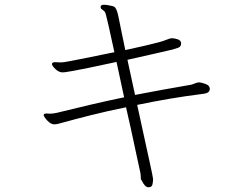

<svg xmlns="http://www.w3.org/2000/svg" viewBox="-20 -733 1040 809"><path d="M743 -549Q743 -536 730 -531.5Q717 -527 706 -524Q682 -518 630 -506.5Q578 -495 517 -481L549 -333Q607 -344 666 -355Q725 -366 785 -376Q793 -378 801 -381.5Q809 -385 818 -386Q827 -386 844 -380Q861 -374 863 -364Q863 -363 863.5 -362Q864 -361 864 -359Q864 -341 839 -338Q766 -329 695.5 -317Q625 -305 558 -291Q578 -200 590.5 -142Q603 -84 610.5 -50.5Q618 -17 621 -1.5Q624 14 624.5 18.5Q625 23 625 24Q625 31 622.5 43.5Q620 56 606 56Q597 56 590.5 48.5Q584 41 580 33Q576 25 574 23Q573 20 573 11.5Q573 3 571 -7Q562 -49 555.5 -78.5Q549 -108 543.5 -134.5Q538 -161 530.5 -195Q523 -229 511 -281Q432 -265 362.5 -247.5Q293 -230 239 -215Q220 -209 210 -209Q198 -209 187.5 -217.5Q177 -226 170.5 -235.5Q164 -245 164 -247Q164 -252 167 -253Q173 -255 174 -255Q178 -255 182 -254.5Q186 -254 192 -254Q204 -254 221 -258Q290 -275 360 -291.5Q430 -308 503 -323L471 -472Q397 -456 353 -447Q309 -438 286.5 -434Q264 -430 255.5 -429Q247 -428 244 -428Q228 -428 213.5 -442Q199 -456 199 -463Q199 -467 201 -468Q204 -471 212 -471Q217 -471 223.5 -470.5Q230 -470 238 -470Q246 -470 275 -475.5Q304 -481 341.5 -488.5Q379 -496 412.5 -503Q446 -510 462 -513Q446 -587 438 -622.5Q430 -658 426.5 -670.5Q423 -683 420 -685Q414 -691 409 -694Q404 -697 404 -704V-705Q405 -713 418 -713Q424 -713 431 -712Q438 -711 446 -709Q460 -707 465 -701.5Q470 -696 474 -683Q476 -678 481 -653.5Q486 -629 493 -594Q500 -559 508 -522Q550 -531 586.5 -539.5Q623 -548 647.5 -554.5Q672 -561 677 -564Q691 -569 695.5 -570.5Q700 -572 703 -572Q715 -572 728.5 -567.5Q742 -563 743 -552Z"/></svg>

Font: Moon Stars Kai T Light
Style: Regular
Weight: 300
Designer: GuiWonder
Version: Version 1.101